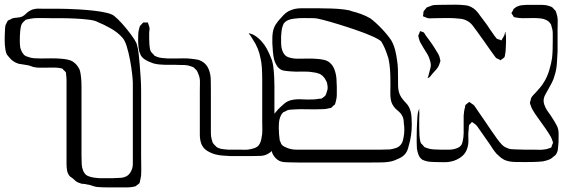

<svg xmlns="http://www.w3.org/2000/svg" viewBox="-74 -650 2473 834"><path d="M539 -258V30Q539 50 539.5 70.5Q540 91 539 111Q538 118 537 124Q536 130 534 137Q534 141 532 145Q531 147 528.5 148.5Q526 150 524 152Q522 153 519.5 155.5Q517 158 515 159Q512 160 508.5 160.5Q505 161 502 162Q490 164 477 164Q464 164 452 164H391Q380 164 368.5 163.5Q357 163 346 162Q335 160 324 156Q313 152 302 151Q297 149 291 149Q285 149 280 148Q276 146 270.5 144.5Q265 143 260 140Q256 138 251.5 133.5Q247 129 242 125Q239 122 234.5 119.5Q230 117 227 113Q219 102 217 88.5Q215 75 215 62V-302Q215 -308 214.5 -314Q214 -320 213 -327Q213 -329 213 -331.5Q213 -334 212 -335Q211 -338 207 -341.5Q203 -345 201 -347Q200 -349 198 -351Q195 -353 190 -353.5Q185 -354 182 -355Q169 -357 153.5 -356.5Q138 -356 124 -356Q111 -356 97.5 -356Q84 -356 71 -359Q64 -361 58 -363.5Q52 -366 45 -367Q36 -369 26 -370Q16 -371 7 -373Q-19 -381 -35 -402Q-37 -405 -39.5 -407.5Q-42 -410 -44 -413Q-49 -423 -50.5 -434.5Q-52 -446 -53 -456Q-54 -474 -53.5 -492.5Q-53 -511 -52 -528Q-51 -531 -51 -534.5Q-51 -538 -50 -541Q-49 -544 -47 -547Q-45 -550 -44 -553Q-43 -555 -42 -557Q-41 -559 -40 -560Q-38 -562 -35 -563Q-32 -564 -30 -565Q-28 -566 -25.5 -567.5Q-23 -569 -21 -570Q-10 -573 1 -573.5Q12 -574 22 -578Q32 -583 39.5 -591Q47 -599 57 -604Q65 -609 77 -611Q86 -613 95.5 -612.5Q105 -612 114 -612H181Q190 -612 214.5 -611.5Q239 -611 271 -609Q303 -607 334.5 -603.5Q366 -600 390.5 -594Q415 -588 424 -579Q439 -567 458.5 -545Q478 -523 495 -500Q512 -477 519 -462Q526 -440 528.5 -415Q531 -390 533 -367Q535 -345 537 -313.5Q539 -282 539 -258ZM22 -423Q25 -420 27.5 -415.5Q30 -411 34 -409Q39 -405 45 -404Q59 -398 74 -397Q89 -396 103 -396Q125 -396 147 -396.5Q169 -397 191 -395Q204 -394 218 -391.5Q232 -389 243 -382Q261 -370 271 -349Q274 -342 275.5 -332.5Q277 -323 278 -315Q280 -296 280 -275.5Q280 -255 280 -235V-14Q280 5 280 25Q280 45 281 65Q282 78 287 91Q292 104 303 112Q305 113 307.5 114Q310 115 312 116Q323 120 334 121.5Q345 123 357 124H391Q403 124 415 124Q427 124 439 123Q447 123 455 122Q463 121 470 118Q489 111 498 88Q503 76 503 61Q503 46 503 33V-290Q503 -301 500 -328.5Q497 -356 491 -388.5Q485 -421 476.5 -448.5Q468 -476 457 -487Q437 -510 405.5 -527.5Q374 -545 351 -554Q340 -561 311.5 -564.5Q283 -568 250 -569.5Q217 -571 188.5 -571Q160 -571 149 -571Q130 -571 111.5 -571.5Q93 -572 74 -571Q67 -570 60 -569Q53 -568 45 -566Q44 -565 41.5 -565Q39 -565 37 -564Q36 -563 34.5 -561Q33 -559 31 -558Q29 -556 26.5 -553.5Q24 -551 22 -548Q18 -542 16.5 -533.5Q15 -525 14 -518Q13 -507 12.5 -495.5Q12 -484 12 -473Q12 -466 12.5 -458.5Q13 -451 14 -443Q15 -439 17 -434Q19 -429 22 -423Z M1118 -178Q1118 -163 1118 -138.5Q1118 -114 1118.5 -89.5Q1119 -65 1118 -50Q1117 -37 1116 -24.5Q1115 -12 1109 -1Q1108 1 1107 3.5Q1106 6 1104 8Q1103 10 1100 11.5Q1097 13 1095 15Q1079 26 1059.5 27Q1040 28 1021 28H929Q913 27 896 26Q879 25 863 21Q844 16 826.5 5.5Q809 -5 801 -24Q794 -43 794 -65Q794 -87 794 -107V-253Q794 -272 794.5 -292.5Q795 -313 787 -330Q786 -333 784.5 -336.5Q783 -340 781 -343Q780 -345 778 -347Q776 -349 774 -350Q772 -352 770 -354.5Q768 -357 766 -358Q764 -359 760.5 -360Q757 -361 755 -362Q742 -367 728.5 -367.5Q715 -368 701 -368Q686 -369 663.5 -368.5Q641 -368 618.5 -370Q596 -372 581 -379Q569 -383 557 -390.5Q545 -398 538 -409Q536 -413 534.5 -417.5Q533 -422 531 -426Q530 -430 529.5 -434Q529 -438 528 -442Q527 -451 526.5 -459.5Q526 -468 526 -477Q526 -489 526.5 -501Q527 -513 530 -524L533 -535Q535 -539 538.5 -542Q542 -545 544 -548Q545 -549 546 -550Q547 -551 548 -552Q550 -553 553.5 -552.5Q557 -552 559 -552Q561 -552 564 -552.5Q567 -553 568 -552Q569 -551 569 -550Q569 -549 570 -547Q571 -543 572.5 -539.5Q574 -536 575 -532Q576 -527 575.5 -521Q575 -515 574 -509Q574 -496 574 -483Q574 -470 575 -456Q576 -449 577 -440Q578 -431 582 -425Q584 -422 590 -416Q592 -415 593.5 -412.5Q595 -410 597 -408Q599 -407 602 -406Q605 -405 608 -403Q619 -399 631 -398Q643 -397 655 -396H690Q706 -396 722 -396.5Q738 -397 754 -395Q762 -394 771 -393Q780 -392 788 -390Q821 -379 833 -348Q841 -328 841.5 -304Q842 -280 842 -258V-101Q842 -87 842 -72Q842 -57 846 -43Q847 -40 848 -36.5Q849 -33 850 -30L857 -21Q859 -20 861 -17.5Q863 -15 865 -13Q868 -10 874 -7.5Q880 -5 884 -4Q892 -2 900.5 -1.5Q909 -1 916 0H961Q974 0 988 0.5Q1002 1 1014 -2Q1024 -4 1033.5 -7.5Q1043 -11 1050 -19Q1055 -26 1058 -34.5Q1061 -43 1062 -51Q1066 -68 1065.5 -86.5Q1065 -105 1065 -122V-266Q1065 -281 1065 -305.5Q1065 -330 1063.5 -355Q1062 -380 1058 -395Q1054 -418 1045.5 -439Q1037 -460 1024 -479Q1021 -484 1018 -489Q1015 -494 1012 -498Q1011 -499 1008.5 -502Q1006 -505 1007 -506Q1007 -506 1012 -504Q1018 -503 1022.5 -501Q1027 -499 1032 -496Q1048 -486 1062 -470.5Q1076 -455 1085 -438Q1090 -428 1094.5 -419Q1099 -410 1103 -399Q1110 -384 1113 -361Q1116 -338 1117 -315Q1118 -292 1118 -277Z M1707 -38Q1703 -23 1699 -7.5Q1695 8 1685 20Q1676 30 1664 36Q1652 42 1639 47Q1617 55 1583 55.5Q1549 56 1526 56H1273Q1251 56 1225.5 56Q1200 56 1177 55Q1168 55 1158.5 54Q1149 53 1140 49Q1131 45 1123.5 37Q1116 29 1111 20Q1104 4 1102 -14.5Q1100 -33 1100 -50Q1099 -69 1098.5 -89.5Q1098 -110 1104 -129Q1108 -143 1116 -153.5Q1124 -164 1133 -174Q1147 -188 1161 -200Q1175 -212 1195 -216Q1216 -220 1238.5 -218.5Q1261 -217 1283 -218Q1297 -218 1312 -221Q1314 -221 1317.5 -221Q1321 -221 1323 -222Q1326 -224 1331.5 -228Q1337 -232 1339 -235Q1341 -237 1341.5 -239.5Q1342 -242 1343 -243Q1346 -251 1348 -259Q1350 -267 1349 -275Q1348 -280 1347 -287Q1346 -294 1343 -298Q1341 -302 1338.5 -306.5Q1336 -311 1333 -314Q1325 -325 1312 -330Q1299 -335 1286 -336Q1264 -340 1237 -339Q1210 -338 1187 -340Q1177 -341 1166.5 -342Q1156 -343 1147 -347Q1135 -354 1128 -365.5Q1121 -377 1117 -390Q1113 -407 1111.5 -425Q1110 -443 1109 -461Q1109 -473 1109 -485Q1109 -497 1111 -509Q1114 -529 1124.5 -545Q1135 -561 1149 -575Q1157 -585 1167.5 -593.5Q1178 -602 1190 -606Q1210 -614 1233 -614Q1256 -614 1277 -614Q1288 -614 1312.5 -614Q1337 -614 1366 -613Q1395 -612 1419.5 -609Q1444 -606 1455 -601Q1476 -596 1496 -588.5Q1516 -581 1535 -570Q1558 -553 1584.5 -525Q1611 -497 1626 -474Q1637 -454 1642.5 -432Q1648 -410 1651 -387Q1654 -368 1654.5 -348Q1655 -328 1655 -308Q1655 -296 1655 -283Q1655 -270 1657 -258Q1661 -236 1676 -218Q1683 -209 1690.5 -201.5Q1698 -194 1703 -184Q1709 -172 1711.5 -158Q1714 -144 1714 -130Q1717 -84 1707 -38ZM1141 -41Q1143 -37 1144.5 -32.5Q1146 -28 1148 -24Q1153 -17 1161 -13Q1169 -9 1177 -6Q1194 0 1213.5 0Q1233 0 1250 0H1549Q1566 0 1584 0Q1602 0 1620 -1Q1634 -3 1647 -7.5Q1660 -12 1668 -23Q1673 -29 1675.5 -37.5Q1678 -46 1679 -53Q1685 -83 1680 -116Q1680 -124 1678.5 -132Q1677 -140 1673 -147Q1668 -157 1660 -164Q1652 -171 1644 -178Q1628 -195 1624 -215Q1621 -231 1621.5 -248Q1622 -265 1622 -281Q1622 -296 1621.5 -320.5Q1621 -345 1618 -369.5Q1615 -394 1609 -409Q1599 -442 1582 -470Q1573 -479 1544 -492Q1515 -505 1476 -518.5Q1437 -532 1398 -544Q1359 -556 1330 -563.5Q1301 -571 1292 -571Q1270 -571 1248 -571.5Q1226 -572 1204 -569Q1191 -568 1178.5 -563Q1166 -558 1158 -547Q1157 -545 1156 -542Q1155 -539 1154 -537Q1150 -526 1149 -514.5Q1148 -503 1147 -492Q1147 -480 1147 -467Q1147 -454 1149 -442Q1151 -432 1156 -422Q1161 -412 1169 -406Q1171 -405 1173.5 -404Q1176 -403 1177 -402Q1197 -395 1218 -395Q1240 -395 1262 -395.5Q1284 -396 1306 -394Q1319 -393 1333 -390Q1347 -387 1357 -379Q1372 -367 1379 -347.5Q1386 -328 1387.5 -308Q1389 -288 1389 -273V-239Q1389 -230 1387.5 -222Q1386 -214 1384 -206L1381 -197Q1380 -194 1375 -192Q1373 -190 1370.5 -187Q1368 -184 1365 -182Q1364 -181 1361.5 -181Q1359 -181 1357 -180Q1351 -179 1345 -177.5Q1339 -176 1331 -176Q1316 -175 1293.5 -175Q1271 -175 1248.5 -175.5Q1226 -176 1211 -175Q1203 -174 1193 -174Q1183 -174 1174 -171Q1172 -170 1169.5 -168.5Q1167 -167 1165 -166Q1163 -165 1160 -164Q1157 -163 1155 -161Q1149 -155 1145.5 -147Q1142 -139 1140 -131Q1138 -122 1137.5 -112.5Q1137 -103 1137 -94Q1137 -81 1138 -68.5Q1139 -56 1141 -41Z M2124 -486Q2124 -476 2124 -465Q2124 -454 2123 -443Q2123 -428 2120 -413Q2119 -411 2119 -407.5Q2119 -404 2117 -402Q2116 -399 2111.5 -396.5Q2107 -394 2105 -392Q2101 -388 2100 -388Q2099 -388 2096 -391Q2092 -393 2088 -394.5Q2084 -396 2081 -398Q2079 -400 2077.5 -402.5Q2076 -405 2074 -407L2056 -432Q2041 -453 2026.5 -474Q2012 -495 1997 -515Q1988 -528 1978 -540.5Q1968 -553 1954 -560Q1941 -567 1926.5 -568.5Q1912 -570 1898 -571Q1878 -572 1857.5 -571.5Q1837 -571 1816 -571Q1809 -571 1800.5 -570.5Q1792 -570 1784 -571L1774 -575Q1773 -576 1769 -577Q1765 -578 1764 -579Q1763 -581 1764 -585Q1765 -589 1765 -590Q1765 -592 1765 -595.5Q1765 -599 1766 -600Q1768 -604 1771 -607Q1775 -613 1779 -617Q1786 -621 1792 -622Q1804 -628 1817.5 -628.5Q1831 -629 1844 -629Q1865 -629 1885.5 -629.5Q1906 -630 1926 -629Q1937 -628 1948.5 -627Q1960 -626 1970 -621Q1983 -615 1993 -605Q2003 -595 2010 -584Q2021 -569 2032.5 -554Q2044 -539 2054 -523L2075 -493Q2077 -491 2079.5 -487.5Q2082 -484 2084 -482Q2087 -480 2091.5 -479Q2096 -478 2099 -477Q2101 -476 2102 -475Q2103 -474 2104 -475Q2106 -476 2106 -477.5Q2106 -479 2107 -480Q2112 -487 2115 -494Q2117 -496 2117.5 -499.5Q2118 -503 2119 -506Q2120 -508 2120 -509.5Q2120 -511 2121 -511Q2123 -510 2122 -508.5Q2121 -507 2122 -505Q2123 -501 2123.5 -496.5Q2124 -492 2124 -486ZM2284 51Q2265 53 2245 53.5Q2225 54 2205 54Q2184 54 2161 53.5Q2138 53 2118 45Q2108 40 2099.5 33Q2091 26 2084 19Q2075 9 2067.5 -2Q2060 -13 2053 -24Q2042 -40 2031 -55.5Q2020 -71 2009 -87Q2004 -95 1998.5 -102Q1993 -109 1985 -114Q1984 -115 1980.5 -117.5Q1977 -120 1976 -120Q1975 -120 1973 -117Q1971 -114 1970 -113Q1966 -111 1964 -107Q1963 -104 1962.5 -99.5Q1962 -95 1962 -91Q1959 -69 1960.5 -45.5Q1962 -22 1954 -1Q1946 20 1927.5 33Q1909 46 1888 51Q1872 55 1855 54.5Q1838 54 1821 54Q1808 54 1795.5 53Q1783 52 1771 48Q1769 47 1766 46Q1763 45 1761 44Q1749 36 1744 22.5Q1739 9 1737 -4Q1736 -18 1736 -31Q1736 -44 1736 -57Q1736 -74 1736.5 -90.5Q1737 -107 1738 -124Q1739 -135 1739.5 -146Q1740 -157 1743 -167L1746 -175Q1746 -178 1747 -178Q1747 -178 1747 -175V-167Q1748 -158 1747.5 -149.5Q1747 -141 1747 -132Q1747 -115 1747 -97Q1747 -79 1748 -62Q1749 -54 1750 -44.5Q1751 -35 1755 -27Q1756 -26 1758 -24.5Q1760 -23 1761 -21Q1763 -19 1765.5 -16Q1768 -13 1770 -11Q1772 -10 1775 -9Q1778 -8 1780 -7Q1794 -2 1809 -1Q1824 0 1838 0H1859Q1868 0 1878 0Q1888 0 1897 -2Q1907 -4 1917 -9Q1927 -14 1932 -24L1935 -33Q1940 -53 1940 -71V-148Q1941 -157 1942 -166Q1943 -175 1946 -184Q1946 -190 1948 -194L1955 -200Q1957 -201 1960 -204Q1963 -207 1964 -207Q1966 -207 1969 -204Q1974 -200 1978.5 -197.5Q1983 -195 1987 -190Q1998 -174 2009.5 -157Q2021 -140 2033 -123Q2046 -104 2059 -84.5Q2072 -65 2086 -46Q2094 -35 2104.5 -23.5Q2115 -12 2129 -7Q2137 -3 2147 -2Q2157 -1 2167 -1Q2185 0 2203 0Q2221 0 2239 0Q2250 0 2261.5 0.5Q2273 1 2284 0Q2289 -1 2295 -1.5Q2301 -2 2305 -4Q2308 -5 2313.5 -6.5Q2319 -8 2321 -10Q2322 -12 2322.5 -15Q2323 -18 2324 -20Q2325 -22 2326.5 -25Q2328 -28 2328 -30Q2328 -32 2327 -35Q2326 -38 2325 -40Q2321 -54 2310 -70Q2296 -92 2280.5 -113Q2265 -134 2250 -156Q2244 -165 2239 -174Q2234 -183 2231 -193Q2230 -195 2229 -198Q2228 -201 2228 -203Q2228 -207 2230 -211Q2231 -214 2231.5 -217.5Q2232 -221 2233 -224Q2236 -230 2242 -236.5Q2248 -243 2252 -247Q2262 -258 2271.5 -269Q2281 -280 2288 -292Q2303 -315 2312 -345.5Q2321 -376 2324 -398Q2326 -417 2326.5 -435.5Q2327 -454 2327 -473Q2327 -488 2327 -504Q2327 -520 2322 -534Q2321 -537 2320.5 -540Q2320 -543 2318 -546Q2311 -557 2299 -563Q2287 -569 2274 -570Q2255 -572 2236 -571.5Q2217 -571 2197 -571Q2182 -571 2167 -574Q2165 -575 2162.5 -575Q2160 -575 2158 -576Q2157 -577 2156 -579.5Q2155 -582 2154 -583Q2153 -585 2150.5 -588Q2148 -591 2148 -593Q2148 -595 2150 -598Q2152 -601 2153 -602Q2154 -604 2155 -607Q2156 -610 2157 -611Q2160 -614 2166 -618Q2172 -622 2176 -623Q2185 -627 2195 -627.5Q2205 -628 2215 -629H2247Q2263 -629 2279.5 -629Q2296 -629 2311 -624Q2313 -623 2317 -622Q2321 -621 2323 -619Q2326 -618 2328.5 -614.5Q2331 -611 2333 -609Q2335 -608 2336.5 -606.5Q2338 -605 2339 -603Q2341 -600 2342 -596Q2343 -592 2344 -589Q2349 -574 2348.5 -557Q2348 -540 2348 -523V-427Q2347 -405 2345 -375Q2343 -345 2335 -322Q2331 -306 2323.5 -291.5Q2316 -277 2308 -263Q2303 -253 2296.5 -242.5Q2290 -232 2288 -221Q2286 -208 2290.5 -195Q2295 -182 2302 -171Q2310 -160 2318 -148.5Q2326 -137 2333 -125Q2338 -116 2343.5 -106.5Q2349 -97 2351 -86Q2353 -73 2352.5 -58.5Q2352 -44 2352 -30Q2351 -17 2349.5 -3Q2348 11 2340 22Q2338 25 2332 29Q2322 39 2310.5 43.5Q2299 48 2284 51ZM1774 -498Q1786 -482 1797.5 -466Q1809 -450 1819 -433Q1825 -424 1830 -415Q1835 -406 1837 -395Q1837 -393 1838 -390.5Q1839 -388 1839 -386Q1839 -384 1838 -381Q1837 -378 1836 -376Q1832 -361 1822 -349.5Q1812 -338 1802 -327Q1799 -323 1796 -319Q1793 -315 1789 -313Q1784 -311 1784 -311Q1783 -312 1784 -313.5Q1785 -315 1785 -316Q1787 -319 1787.5 -322.5Q1788 -326 1789 -329Q1793 -343 1796 -356Q1799 -369 1795 -383Q1791 -400 1782.5 -414.5Q1774 -429 1765 -443Q1761 -451 1755 -460Q1749 -469 1747 -478Q1746 -482 1744.5 -487Q1743 -492 1743 -496Q1744 -498 1745.5 -501.5Q1747 -505 1748 -507Q1748 -508 1749 -511Q1750 -514 1751 -514Q1753 -515 1754 -514Q1755 -513 1756 -513Q1758 -512 1761.5 -511.5Q1765 -511 1766 -509Q1768 -508 1770 -505Q1772 -502 1774 -498Z"/></svg>

Font: Rubik Vinyl
Style: Regular
Weight: 400
Designer: Hubert and Fischer, NaN
Foundry: Hubert and Fischer, NaN
Version: Version 2.200